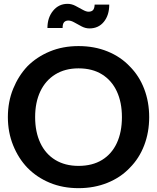

<svg xmlns="http://www.w3.org/2000/svg" viewBox="-20 -972 818 1000"><path d="M389 8Q307 8 239.5 -20Q172 -48 123 -98Q76 -147 48.5 -215Q21 -283 21 -362Q21 -442 48.5 -509.5Q76 -577 123 -627Q172 -676 239.5 -704Q307 -732 389 -732Q472 -732 540.5 -704Q609 -676 656 -626Q705 -577 731 -509Q757 -441 757 -362Q757 -283 731 -215Q705 -147 656 -98Q609 -48 540 -20Q471 8 389 8ZM389 -108Q461 -108 511.5 -139Q562 -170 588.5 -227Q615 -284 615 -362Q615 -439 588.5 -496Q562 -553 511.5 -584.5Q461 -616 389 -616Q319 -616 268 -584.5Q217 -553 190 -496Q163 -439 163 -362Q163 -285 190 -227.5Q217 -170 268 -139Q319 -108 389 -108ZM441 -911Q456 -911 464 -919Q472 -927 473 -948H549Q549 -893 521 -858.5Q493 -824 446 -824Q425 -824 405 -834.5Q385 -845 367.5 -855Q350 -865 336 -865Q322 -865 314 -856.5Q306 -848 306 -826H227Q227 -880 256.5 -916Q286 -952 332 -952Q353 -952 373 -941.5Q393 -931 411 -921Q429 -911 441 -911Z"/></svg>

Font: Aleo
Style: Bold
Weight: 700
Designer: Alessio Laiso
Foundry: Alessio Laiso
Version: Version 2.001;gftools[0.9.29]